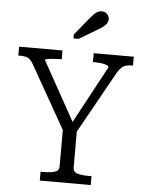

<svg xmlns="http://www.w3.org/2000/svg" viewBox="-61 -988 784 1036"><g transform="rotate(5 330.5 -469.5)"><path d="M294 -304 303 -267 100 -625Q91 -641 81 -649Q71 -657 58 -659.5Q45 -662 28 -662H20V-710H255V-662H241Q223 -662 205.5 -660.5Q188 -659 176.5 -657Q165 -655 165 -651L356 -307L329 -305L510 -641Q510 -648 499 -652.5Q488 -657 471 -659.5Q454 -662 436 -662H424V-710H641V-662H633Q616 -662 602.5 -658Q589 -654 578 -643.5Q567 -633 556 -614L362 -266L370 -304V-85Q370 -62 393.5 -55Q417 -48 452 -48H470V0H194V-48H212Q248 -48 271 -55Q294 -62 294 -85ZM384 -894 308 -801V-780H336L435 -839Q452 -849 464 -858Q476 -867 482.5 -877.5Q489 -888 489 -899Q489 -915 477.5 -927Q466 -939 448 -939Q435 -939 424.5 -933Q414 -927 404.5 -917Q395 -907 384 -894Z"/></g></svg>

Font: Roboto Serif SemiCondensed Light
Style: Regular
Weight: 300
Width: 4
Designer: Greg Gazdowicz
Foundry: Commercial Type
Version: Version 1.007